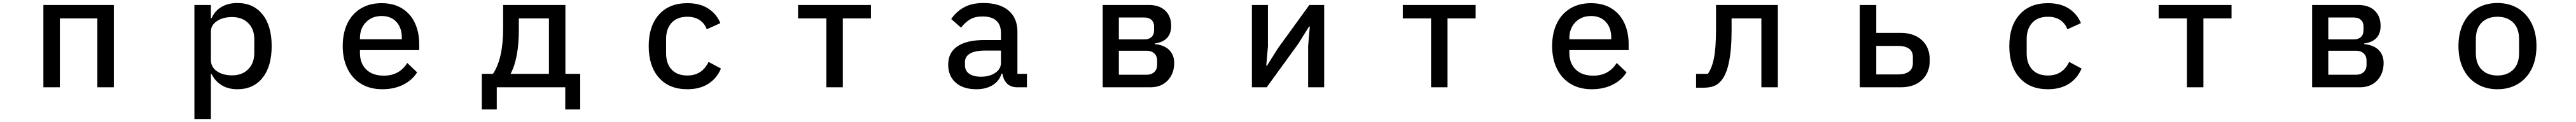

<svg xmlns="http://www.w3.org/2000/svg" viewBox="-20 -578 17040 808"><path d="M376 0H267V-545H733V0H624V-456H376Z M1266 210V-545H1375V-458H1380Q1401 -506 1445 -532Q1489 -558 1550 -558Q1656 -558 1716.5 -482.5Q1777 -407 1777 -273Q1777 -139 1717 -63Q1657 13 1550 13Q1490 13 1446.5 -13.5Q1403 -40 1380 -87H1375V210ZM1662 -227V-319Q1662 -385 1622 -425Q1582 -465 1515 -465Q1455 -465 1415 -438.5Q1375 -412 1375 -368V-181Q1375 -134 1414.5 -106.5Q1454 -79 1515 -79Q1582 -79 1622 -119.5Q1662 -160 1662 -227Z M2247 -273Q2247 -359 2278 -423Q2309 -487 2367 -522Q2425 -557 2504 -557Q2584 -557 2640 -522Q2696 -487 2724.5 -425.5Q2753 -364 2753 -287V-246H2361V-227Q2361 -159 2402.5 -118Q2444 -77 2519 -77Q2622 -77 2674 -161L2739 -99Q2707 -47 2647 -17Q2587 13 2509 13Q2429 13 2370 -22Q2311 -57 2279 -122Q2247 -187 2247 -273ZM2361 -325V-318H2638V-328Q2638 -394 2602 -433Q2566 -472 2505 -472Q2441 -472 2401 -431Q2361 -390 2361 -325Z M3167 147V-89H3241Q3308 -190 3308 -388V-545H3720V-89H3818V147H3719V0H3266V147ZM3611 -89V-456H3412V-383Q3412 -190 3357 -89Z M4271 -273Q4271 -405 4338.5 -481Q4406 -557 4527 -557Q4609 -557 4664 -522Q4719 -487 4745 -425L4655 -384Q4641 -423 4608 -445Q4575 -467 4527 -467Q4459 -467 4422.5 -427Q4386 -387 4386 -320V-225Q4386 -157 4422.5 -117.5Q4459 -78 4527 -78Q4624 -78 4667 -168L4749 -124Q4721 -58 4664.5 -22.5Q4608 13 4527 13Q4406 13 4338.5 -63.5Q4271 -140 4271 -273Z M5555 0H5446V-456H5259V-545H5741V-456H5555Z M6252 -150Q6252 -230 6313.5 -271.5Q6375 -313 6493 -313H6601V-360Q6601 -413 6570.5 -441Q6540 -469 6479 -469Q6430 -469 6397.5 -450Q6365 -431 6337 -395L6272 -452Q6306 -502 6357.5 -530Q6409 -558 6485 -558Q6593 -558 6651.5 -508Q6710 -458 6710 -368V-89H6773V0H6709Q6666 0 6641.5 -24.5Q6617 -49 6611 -90H6605Q6589 -40 6545 -13.5Q6501 13 6438 13Q6351 13 6301.5 -31Q6252 -75 6252 -150ZM6601 -161V-243H6495Q6430 -243 6396.5 -223.5Q6363 -204 6363 -167V-147Q6363 -109 6391 -89.5Q6419 -70 6469 -70Q6526 -70 6563.5 -95.5Q6601 -121 6601 -161Z M7274 0V-545H7580Q7649 -545 7688 -507.5Q7727 -470 7727 -407Q7727 -305 7618 -290V-286Q7681 -280 7714 -247Q7747 -214 7747 -161Q7747 -91 7704.5 -45.5Q7662 0 7590 0ZM7550 -317Q7580 -317 7597 -333Q7614 -349 7614 -377V-402Q7614 -430 7597 -446Q7580 -462 7550 -462H7381V-317ZM7564 -83Q7596 -83 7615 -100.5Q7634 -118 7634 -149V-176Q7634 -207 7615 -224.5Q7596 -242 7564 -242H7381V-83Z M8359 0H8261V-545H8367V-271L8356 -143H8361L8433 -258L8641 -545H8739V0H8633V-274L8644 -402H8639L8567 -287Z M9555 0H9446V-456H9259V-545H9741V-456H9555Z M10247 -273Q10247 -359 10278 -423Q10309 -487 10367 -522Q10425 -557 10504 -557Q10584 -557 10640 -522Q10696 -487 10724.5 -425.5Q10753 -364 10753 -287V-246H10361V-227Q10361 -159 10402.5 -118Q10444 -77 10519 -77Q10622 -77 10674 -161L10739 -99Q10707 -47 10647 -17Q10587 13 10509 13Q10429 13 10370 -22Q10311 -57 10279 -122Q10247 -187 10247 -273ZM10361 -325V-318H10638V-328Q10638 -394 10602 -433Q10566 -472 10505 -472Q10441 -472 10401 -431Q10361 -390 10361 -325Z M11199 3V-89H11277Q11304 -126 11317.5 -194Q11331 -262 11331 -383V-545H11740V0H11631V-456H11434V-378Q11434 -112 11359 -37Q11339 -15 11311.5 -6Q11284 3 11244 3Z M12282 0V-545H12391V-360H12554Q12641 -360 12693 -312Q12745 -264 12745 -180Q12745 -96 12693 -48Q12641 0 12554 0ZM12534 -85Q12581 -85 12607 -103.5Q12633 -122 12633 -159V-202Q12633 -238 12607 -256Q12581 -274 12534 -274H12391V-85Z M13271 -273Q13271 -405 13338.5 -481Q13406 -557 13527 -557Q13609 -557 13664 -522Q13719 -487 13745 -425L13655 -384Q13641 -423 13608 -445Q13575 -467 13527 -467Q13459 -467 13422.5 -427Q13386 -387 13386 -320V-225Q13386 -157 13422.5 -117.5Q13459 -78 13527 -78Q13624 -78 13667 -168L13749 -124Q13721 -58 13664.5 -22.5Q13608 13 13527 13Q13406 13 13338.5 -63.5Q13271 -140 13271 -273Z M14555 0H14446V-456H14259V-545H14741V-456H14555Z M15274 0V-545H15580Q15649 -545 15688 -507.5Q15727 -470 15727 -407Q15727 -305 15618 -290V-286Q15681 -280 15714 -247Q15747 -214 15747 -161Q15747 -91 15704.5 -45.5Q15662 0 15590 0ZM15550 -317Q15580 -317 15597 -333Q15614 -349 15614 -377V-402Q15614 -430 15597 -446Q15580 -462 15550 -462H15381V-317ZM15564 -83Q15596 -83 15615 -100.5Q15634 -118 15634 -149V-176Q15634 -207 15615 -224.5Q15596 -242 15564 -242H15381V-83Z M16242 -273Q16242 -359 16274 -423.5Q16306 -488 16364.5 -523Q16423 -558 16500 -558Q16577 -558 16635.5 -523Q16694 -488 16726 -423.5Q16758 -359 16758 -273Q16758 -186 16726 -121.5Q16694 -57 16635.5 -22Q16577 13 16500 13Q16423 13 16364.5 -22Q16306 -57 16274 -121.5Q16242 -186 16242 -273ZM16643 -227V-318Q16643 -390 16604 -428.5Q16565 -467 16500 -467Q16435 -467 16396 -428.5Q16357 -390 16357 -318V-227Q16357 -155 16396 -116.5Q16435 -78 16500 -78Q16565 -78 16604 -116.5Q16643 -155 16643 -227Z"/></svg>

Font: IBM Plex Sans JP Medium
Style: Regular
Weight: 500
Designer: Mike Abbink; Paul van der Laan; Pieter van Rosmalen; Wujin Sim; Yejin Wi; Jinhee Kim; Boomi Park; Yona Kim; Kichan Ma
Foundry: Sandoll Inc.
Version: Version 1.001